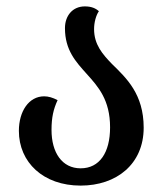

<svg xmlns="http://www.w3.org/2000/svg" viewBox="-20 -568 514 600"><path d="M232 12C344 12 429 -55 429 -169C429 -274 375 -324 330 -368C300 -399 274 -429 274 -477C274 -498 280 -520 289 -533C279 -542 266 -548 245 -548C207 -548 183 -519 183 -480C183 -411 217 -375 251 -337C287 -297 324 -256 324 -170C324 -91 291 -42 232 -42C174 -42 141 -91 141 -162C141 -201 147 -227 160 -255C145 -263 131 -267 118 -267C70 -267 39 -220 39 -159C39 -61 115 12 232 12Z"/></svg>

Font: Noto Serif Georgian Condensed Medium
Style: Regular
Weight: 500
Width: 3
Designer: Monotype Design Team, Akaki Razmadze
Foundry: Google LLC
Version: Version 2.003